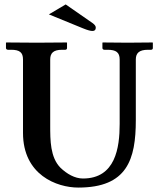

<svg xmlns="http://www.w3.org/2000/svg" viewBox="-20 -838 718 868"><path d="M521 -569V-278C521 -170 502 -31 355 -31C318 -31 282 -52 253 -80C207 -127 207 -204 207 -270V-569C207 -597 220 -613 261 -613H275C280 -613 283 -616 283 -621V-645L281 -646C281 -646 181 -645 146 -645C106 -645 9 -646 9 -646L7 -645V-621C7 -616 11 -613 16 -613H30C69 -613 84 -601 84 -569V-237C84 -47 237 10 334 10C555 10 594 -117 594 -295V-569C594 -597 608 -613 649 -613H663C668 -613 671 -616 671 -621V-645L669 -646C669 -646 593 -645 557 -645C518 -645 445 -646 445 -646L443 -645V-621C443 -616 447 -613 452 -613H466C505 -613 521 -601 521 -569ZM277 -818 201 -773 355 -710C377 -701 390 -698 398 -698C408 -698 413 -703 413 -713C413 -720 409 -726 398 -734Z"/></svg>

Font: Libertinus Serif Semibold
Style: Regular
Weight: 600
Designer: Philipp H. Poll, Khaled Hosny
Foundry: Caleb Maclennan
Version: Version 7.050;RELEASE